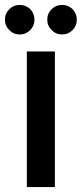

<svg xmlns="http://www.w3.org/2000/svg" viewBox="-34 -760 332 780"><path d="M75 -551C75 -551 75 0 75 0C75 0 189 0 189 0C189 0 189 -551 189 -551C189 -551 75 -551 75 -551ZM46 -620C46 -620 46 -620 46 -620C63 -620 77 -626 89 -638C100 -649 106 -663 106 -680C106 -680 106 -680 106 -680C106 -697 100 -711 89 -723C77 -734 63 -740 46 -740C46 -740 46 -740 46 -740C29 -740 15 -734 4 -723C-8 -711 -14 -697 -14 -680C-14 -680 -14 -680 -14 -680C-14 -663 -8 -649 4 -638C15 -626 29 -620 46 -620ZM218 -620C218 -620 218 -620 218 -620C235 -620 249 -626 261 -638C272 -649 278 -663 278 -680C278 -680 278 -680 278 -680C278 -697 272 -711 261 -723C249 -734 235 -740 218 -740C218 -740 218 -740 218 -740C201 -740 187 -734 176 -723C164 -711 158 -697 158 -680C158 -680 158 -680 158 -680C158 -663 164 -649 176 -638C187 -626 201 -620 218 -620Z"/></svg>

Font: Girnar Poppins
Style: Medium
Weight: 500
Designer: Ninad Kale (Devanagari), Jonny Pinhorn (Latin)
Foundry: Indian Type Foundry
Version: ""